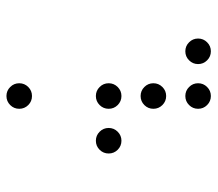

<svg xmlns="http://www.w3.org/2000/svg" viewBox="-59 -635 665 587"><g transform="rotate(-90 273.5 -341.5)"><path d="M136.7 -302.7Q120.6 -302.7 109.1 -314.2Q97.7 -325.7 97.7 -341.8Q97.7 -357.9 109.1 -369.4Q120.6 -380.9 136.7 -380.9Q152.8 -380.9 164.3 -369.4Q175.8 -357.9 175.8 -341.8Q175.8 -325.7 164.3 -314.2Q152.8 -302.7 136.7 -302.7ZM273.4 -302.7Q257.3 -302.7 245.8 -314.2Q234.4 -325.7 234.4 -341.8Q234.4 -357.9 245.8 -369.4Q257.3 -380.9 273.4 -380.9Q289.6 -380.9 301 -369.4Q312.5 -357.9 312.5 -341.8Q312.5 -325.7 301 -314.2Q289.6 -302.7 273.4 -302.7ZM273.4 -166Q257.3 -166 245.8 -177.5Q234.4 -189 234.4 -205.1Q234.4 -221.2 245.8 -232.7Q257.3 -244.1 273.4 -244.1Q289.6 -244.1 301 -232.7Q312.5 -221.2 312.5 -205.1Q312.5 -189 301 -177.5Q289.6 -166 273.4 -166ZM273.4 -29.3Q257.3 -29.3 245.8 -40.8Q234.4 -52.2 234.4 -68.4Q234.4 -84.5 245.8 -95.9Q257.3 -107.4 273.4 -107.4Q289.6 -107.4 301 -95.9Q312.5 -84.5 312.5 -68.4Q312.5 -52.2 301 -40.8Q289.6 -29.3 273.4 -29.3ZM410.2 -29.3Q394 -29.3 382.6 -40.8Q371.1 -52.2 371.1 -68.4Q371.1 -84.5 382.6 -95.9Q394 -107.4 410.2 -107.4Q426.3 -107.4 437.7 -95.9Q449.2 -84.5 449.2 -68.4Q449.2 -52.2 437.7 -40.8Q426.3 -29.3 410.2 -29.3ZM312.5 -615.2Q312.5 -599.1 301 -587.6Q289.6 -576.2 273.4 -576.2Q257.3 -576.2 245.8 -587.6Q234.4 -599.1 234.4 -615.2Q234.4 -631.3 245.8 -642.8Q257.3 -654.3 273.4 -654.3Q289.6 -654.3 301 -642.8Q312.5 -631.3 312.5 -615.2Z"/></g></svg>

Font: DatDot Light
Style: Regular
Weight: 300
Designer: GGBot
Version: 1.00